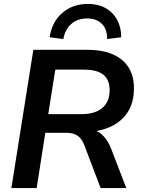

<svg xmlns="http://www.w3.org/2000/svg" viewBox="-20 -959 726 979"><path d="M38 0 150 -705H425Q503 -705 556 -681.5Q609 -658 636 -614.5Q663 -571 663 -510Q663 -433 628.5 -383Q594 -333 533.5 -308.5Q473 -284 396 -285V-300H422Q469 -300 499 -273.5Q529 -247 547 -200L624 0H493L411 -216Q402 -240 389.5 -254.5Q377 -269 359 -275.5Q341 -282 314 -282H211L167 0ZM226 -377H396Q464 -377 501.5 -408.5Q539 -440 539 -500Q539 -552 507 -578Q475 -604 406 -604H262ZM303 -760 233 -769Q245 -848 298 -893.5Q351 -939 429 -939Q480 -939 518 -918Q556 -897 577 -858.5Q598 -820 598 -769L526 -760Q527 -810 499.5 -837.5Q472 -865 424 -865Q376 -865 344 -837.5Q312 -810 303 -760Z"/></svg>

Font: Nunito Sans 12pt ExtraLight 12pt
Style: Bold Italic
Weight: 700
Italic angle: -9°
Version: Version 3.101;gftools[0.9.27]